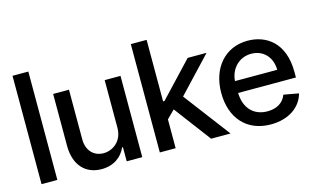

<svg xmlns="http://www.w3.org/2000/svg" viewBox="-88 -980 2042 1245"><g transform="rotate(-15 933.0 -358.0)"><path d="M165.1 -727.3H58.9V0H165.1Z M628.9 -226.2C628.9 -133.5 560 -89.5 500.4 -89.5C434.7 -89.5 389.2 -137.1 389.2 -211.3V-545.5H283V-198.5C283 -63.2 357.2 7.1 462 7.1C544 7.1 599.8 -36.2 625 -94.8H630.7V0H735.1V-545.5H628.9Z M853 0H959.2V-193.5L1012.1 -246.4L1197.4 0H1327.8L1092.3 -311.1L1312.9 -545.5H1186.1L968.8 -314.6H959.2V-727.3H853Z M1596.9 11C1715.9 11 1800.1 -47.6 1824.2 -136.4L1723.7 -154.5C1704.5 -103 1658.4 -76.7 1598 -76.7C1507.1 -76.7 1446 -136 1443.2 -241.1H1831.3V-278.4C1831.3 -475.5 1713.1 -552.6 1589.5 -552.6C1437.5 -552.6 1337.4 -436.8 1337.4 -269.2C1337.4 -99.8 1436.1 11 1596.9 11ZM1443.5 -320.7C1448.2 -397.7 1504.3 -464.8 1590.2 -464.8C1672.6 -464.8 1726.6 -403.8 1726.9 -320.7Z"/></g></svg>

Font: RED Number Medium
Style: Regular
Weight: 500
Designer: RED UED
Foundry: rsms
Version: Version 1.003;FEAKit 1.0